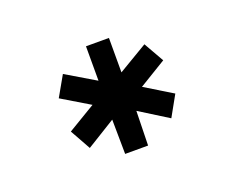

<svg xmlns="http://www.w3.org/2000/svg" viewBox="-59 -776 555 456"><g transform="rotate(-20 218.5 -548.0)"><path d="M189 -499 190 -412H248L250 -499L322 -454L351 -506L282 -548L351 -590L322 -641L248 -597V-684H190V-597L116 -641L87 -590L157 -548L87 -506L116 -454Z"/></g></svg>

Font: All Genders v4
Style: Regular
Weight: 400
Designer: Rassam Alawdi
Foundry: Rassam Art
Version: Version 3.100;FEAKit 1.0